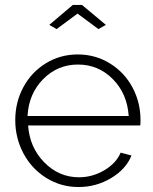

<svg xmlns="http://www.w3.org/2000/svg" viewBox="-20 -750 623 780"><path d="M180.2 -648.9 275.9 -730H313L410.2 -648.9L379.9 -631.8L294.9 -694.8L210 -631.8ZM298.8 9.8Q227.5 9.8 168.2 -27.1Q108.9 -64 75.4 -126.5Q42 -189 42 -262.2Q42 -335 75 -396Q107.9 -457 166.3 -492.9Q224.6 -528.8 295.9 -528.8Q367.7 -528.8 426.5 -492.4Q485.4 -456.1 518.1 -395Q550.8 -334 550.8 -262.2Q550.8 -245.1 549.8 -240.2H94.2Q100.6 -150.4 160.2 -90.1Q219.7 -29.8 300.8 -29.8Q355 -29.8 403.1 -57.9Q451.2 -85.9 470.2 -129.9L514.2 -118.2Q491.7 -62.5 431.2 -26.4Q370.6 9.8 298.8 9.8ZM91.8 -278.8H502.9Q496.6 -370.1 438 -429Q379.4 -487.8 296.9 -487.8Q213.9 -487.8 155.3 -428.5Q96.7 -369.1 91.8 -278.8Z"/></svg>

Font: Rawline Light
Style: Regular
Weight: 300
Designer: Matt McInerney, Pablo Impallari, Rodrigo Fuenzalida
Foundry: Matt McInerney, Pablo Impallari, Rodrigo Fuenzalida
Version: Version 4.020;PS 004.020;hotconv 1.0.88;makeotf.lib2.5.64775